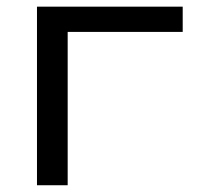

<svg xmlns="http://www.w3.org/2000/svg" viewBox="-20 -548 640 568"><path d="M520.5 -453.6H180.2V0H89.4V-528.3H520.5Z"/></svg>

Font: Roboto Mono
Style: Regular
Weight: 400
Designer: Google
Version: Version 2.000985; 2015; ttfautohint (v1.3)